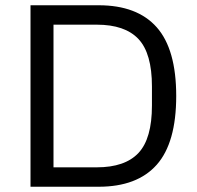

<svg xmlns="http://www.w3.org/2000/svg" viewBox="-20 -710 748 730"><path d="M96 0V-690H355.2Q501.6 -690 575.8 -606.4Q650 -522.7 650 -345Q650 -167 575.8 -83.5Q501.6 0 355.2 0ZM183.4 -73.8H348Q455 -73.8 506.4 -128.3Q557.7 -182.9 557.7 -308.7V-381.3Q557.7 -507.1 506.4 -561.7Q455 -616.2 348 -616.2H183.4Z"/></svg>

Font: Mozilla Text ExtraLight
Style: Regular
Weight: 200
Designer: Studio DRAMA
Foundry: Studio DRAMA
Version: Version 1.000